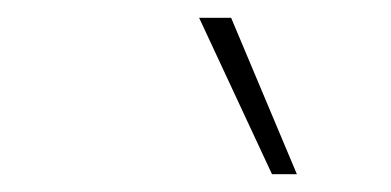

<svg xmlns="http://www.w3.org/2000/svg" viewBox="-20 -828 440 216"><path d="M286 -632 204 -808H240L314 -632Z"/></svg>

Font: Encode Sans Condensed Condensed Thin
Style: Regular
Weight: 100
Width: 3
Designer: Multiple Designers
Foundry: Impallari Type
Version: Version 3.000; ttfautohint (v1.8.3) -l 8 -r 50 -G 200 -x 14 